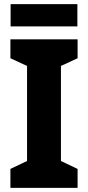

<svg xmlns="http://www.w3.org/2000/svg" viewBox="-20 -903 423 923"><path d="M352 -883H31V-776H352ZM353 0V-91L273 -129V-586L353 -623V-714H30V-623L110 -586V-129L30 -91V0Z"/></svg>

Font: Noto Sans Gujarati UI SemiCondensed ExtraBold
Style: Regular
Weight: 800
Width: 4
Designer: Jelle Bosma - Monotype Design Team, Universal Thirst
Foundry: Monotype Imaging Inc.
Version: Version 2.106